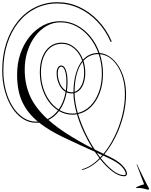

<svg xmlns="http://www.w3.org/2000/svg" viewBox="72 -1220 1333 1690"><g transform="rotate(90 738.0 -375.5)"><path d="M1271 -669Q1309 -749 1350.5 -788Q1392 -827 1421 -827Q1445 -827 1445 -802Q1445 -755 1403 -699.5Q1361 -644 1293 -590Q1330 -553 1355 -513.5Q1380 -474 1390 -433L1383 -431Q1373 -471 1348 -510Q1323 -549 1286 -585Q1259 -564 1229 -544Q1160 -389 1101 -265.5Q1042 -142 973 -54Q974 -41 974 -27Q974 36 939 90Q904 144 841 184.5Q778 225 694.5 248Q611 271 514 271Q382 271 272 235Q162 199 81.5 134Q1 69 -43 -20.5Q-87 -110 -87 -216Q-87 -316 -45 -407.5Q-3 -499 74.5 -573Q152 -647 258 -693L263 -684Q160 -639 83.5 -566.5Q7 -494 -34.5 -403.5Q-76 -313 -76 -214Q-76 -110 -32.5 -23Q11 64 90 127.5Q169 191 277 226Q385 261 514 261Q609 261 690.5 239Q772 217 833.5 177.5Q895 138 929.5 85.5Q964 33 964 -27Q964 -35 964 -43Q891 46 793.5 93Q696 140 550 140Q451 140 366 111Q281 82 216.5 30Q152 -22 116 -91.5Q80 -161 80 -241Q80 -318 116 -386Q152 -454 215 -505.5Q278 -557 360 -586Q364 -634 393.5 -676.5Q423 -719 472 -751Q521 -783 585 -801Q649 -819 721 -819Q817 -819 913.5 -794.5Q1010 -770 1097.5 -726.5Q1185 -683 1251 -628Q1261 -648 1271 -669ZM1286 -667Q1275 -644 1263 -618Q1275 -608 1286 -597Q1353 -650 1394 -702.5Q1435 -755 1435 -800Q1435 -816 1423 -816Q1399 -816 1361.5 -782.5Q1324 -749 1286 -667ZM542 -616Q635 -616 710 -588Q785 -560 834 -511Q883 -462 897 -397Q977 -421 1058 -459Q1139 -497 1209 -543Q1228 -580 1247 -620Q1181 -675 1094.5 -717.5Q1008 -760 912 -784.5Q816 -809 721 -809Q626 -809 548.5 -780Q471 -751 423.5 -701.5Q376 -652 371 -589Q410 -602 453.5 -609Q497 -616 542 -616ZM1259 -609Q1254 -597 1248.5 -585.5Q1243 -574 1238 -562Q1259 -577 1279 -592Q1269 -601 1259 -609ZM534 -460Q605 -460 653 -434.5Q701 -409 712 -366Q752 -366 796.5 -373.5Q841 -381 888 -394Q873 -457 825.5 -504.5Q778 -552 705 -579Q632 -606 542 -606Q496 -606 453 -599Q410 -592 370 -578V-575Q370 -496 429 -444Q479 -460 534 -460ZM90 -241Q90 -176 122.5 -119Q155 -62 212 -19Q269 24 344.5 48.5Q420 73 506 73Q632 73 737 27Q842 -19 942 -128Q916 -181 865 -220Q835 -172 784.5 -136Q734 -100 668.5 -80Q603 -60 529 -60Q450 -60 391.5 -84Q333 -108 301 -151Q269 -194 269 -252Q269 -315 310.5 -365.5Q352 -416 419 -440Q360 -494 360 -574V-575Q281 -546 220 -496Q159 -446 124.5 -380.5Q90 -315 90 -241ZM903 -346Q903 -284 871 -229Q923 -190 949 -136Q1011 -205 1072.5 -301Q1134 -397 1200 -524Q1131 -481 1053.5 -445Q976 -409 899 -387Q903 -367 903 -346ZM534 -450Q484 -450 438 -436Q526 -368 702 -366Q690 -404 644.5 -427Q599 -450 534 -450ZM279 -252Q279 -197 310 -156Q341 -115 397.5 -92.5Q454 -70 529 -70Q601 -70 665 -89.5Q729 -109 778.5 -144.5Q828 -180 857 -226Q792 -272 702 -287Q682 -252 637 -230Q592 -208 534 -208Q506 -208 488 -219.5Q470 -231 470 -249Q470 -275 510.5 -289.5Q551 -304 616 -304Q657 -304 696 -298Q706 -319 706 -341Q706 -349 705 -356Q613 -357 542.5 -377Q472 -397 428 -433Q361 -410 320 -362Q279 -314 279 -252ZM716 -340Q716 -317 707 -296Q797 -281 863 -235Q893 -288 893 -346Q893 -365 890 -384Q843 -371 798 -363.5Q753 -356 715 -356Q716 -348 716 -340ZM480 -249Q480 -236 495.5 -227Q511 -218 534 -218Q587 -218 629 -237.5Q671 -257 691 -289Q655 -294 617 -294Q553 -294 516.5 -281.5Q480 -269 480 -249ZM1341 -912 1340 -916Q1355 -922 1386.5 -937.5Q1418 -953 1453.5 -970.5Q1489 -988 1517 -1002.5Q1545 -1017 1554 -1022Q1563 -1022 1563 -1011Q1558 -995 1553 -972Q1548 -949 1548 -928Q1548 -924 1548 -919.5Q1548 -915 1549 -910Q1549 -908 1545 -908Q1543 -908 1540 -911Q1533 -928 1526.5 -943.5Q1520 -959 1516 -978Z"/></g></svg>

Font: Ballet 16pt
Style: Regular
Weight: 400
Designer: Maximiliano R. Sproviero
Foundry: Omnibus-Type
Version: Version 1.100; ttfautohint (v1.8.3)